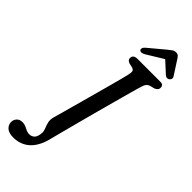

<svg xmlns="http://www.w3.org/2000/svg" viewBox="-414 -950 1187 1187"><g transform="rotate(45 179.5 -356.0)"><path d="M331 -576.5Q327 -563 315.5 -521.5Q304 -480 288 -421.5Q272 -363 254.2 -297Q236.5 -231 219.5 -167Q202.5 -103 189 -51.2Q175.5 0.5 168 30Q148.5 109 105 148Q61.5 187 -2 187Q-41 187 -59.8 169.8Q-78.5 152.5 -78.5 128Q-78.5 108 -65 93.5Q-51.5 79 -27.5 79Q-6 79 15 91Q36 103 54.5 103Q75 103 89 88.8Q103 74.5 105 40Q105.5 24 98.2 6.8Q91 -10.5 85.8 -31Q80.5 -51.5 87.5 -77Q90 -85.5 100 -121.8Q110 -158 124.5 -210.8Q139 -263.5 155.2 -322.5Q171.5 -381.5 186.5 -436.5Q201.5 -491.5 212.2 -532.2Q223 -573 226.5 -588.5Q232.5 -615 229.2 -624.8Q226 -634.5 211 -639L182.5 -645.5Q161 -653.5 161.5 -671Q161.5 -700 199 -700H396.5Q414 -700 420 -693.2Q426 -686.5 426 -675.5Q426 -663.5 418.8 -656Q411.5 -648.5 401 -644.5L372.5 -637.5Q357 -632.5 348.8 -621.8Q340.5 -611 331 -576.5ZM426 -749.5Q410.5 -739 393.5 -753L320.5 -820L211 -753Q184.5 -738 173.5 -750Q168.5 -755.5 170.5 -764.2Q172.5 -773 183 -782.5L289 -871Q303.5 -883 314.2 -890.2Q325 -897.5 338.5 -897.5Q352.5 -897.5 359.8 -890.5Q367 -883.5 374.5 -871L433 -780.5Q438.5 -771 435.5 -762.5Q432.5 -754 426 -749.5Z"/></g></svg>

Font: Fraunces 72pt SuperSoft
Style: Italic
Weight: 400
Italic angle: -16°
Version: Version 1.000;[b76b70a41]